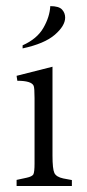

<svg xmlns="http://www.w3.org/2000/svg" viewBox="-20 -623 292 643"><path d="M155.8 -102.1Q155.8 -57.1 162.1 -43.7Q168.5 -30.3 191.9 -25.4L220.7 -20V0H35.6V-20.5L69.3 -27.8Q87.4 -31.7 91.8 -39.1Q95.7 -47.4 95.7 -74.7V-294.4Q95.7 -328.1 92.8 -335.4Q85.9 -352.5 38.1 -352.5Q37.1 -356.4 36.6 -361.8Q36.1 -367.2 35.6 -369.1L155.3 -399.4H155.8ZM55.7 -471.2Q104 -492.7 125.2 -529.5Q146.5 -566.4 148.4 -602.5Q177.2 -602.5 187.7 -591.1Q198.2 -579.6 198.2 -564Q198.2 -536.6 163.6 -506.6Q128.9 -476.6 55.7 -460.9Z"/></svg>

Font: Lancelot
Style: Regular
Weight: 400
Designer: Marion Kadi
Foundry: Marion Kadi, Anton Koovit
Version: 1.004